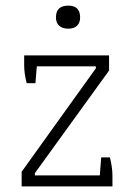

<svg xmlns="http://www.w3.org/2000/svg" viewBox="-20 -663 476 683"><path d="M179 -601Q179 -643 223 -643Q265 -643 265 -601Q265 -582 254 -571.5Q243 -561 223 -561Q202 -561 190.5 -571.5Q179 -582 179 -601ZM57 -52 321 -420V-427H111L106 -367H75Q66 -401 66 -431V-466H368V-412L104 -47V-39H335L340 -103H371Q380 -67 380 -38V0H57Z"/></svg>

Font: Athiti Light
Style: Regular
Weight: 300
Designer: CadsonDemak Team
Foundry: CadsonDemak
Version: Version 1.032